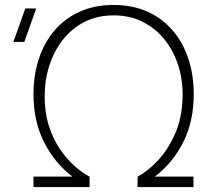

<svg xmlns="http://www.w3.org/2000/svg" viewBox="-20 -754 851 774"><path d="M115 0V-42H272Q201 -96 158 -180Q115 -264 115 -375Q115 -451 136.5 -516.5Q158 -582 199.5 -630.8Q241 -679.5 301 -706.8Q361 -734 438 -734Q515 -734 575 -706.8Q635 -679.5 676.5 -630.8Q718 -582 739.5 -516.5Q761 -451 761 -375Q761 -264 718.2 -180Q675.5 -96 604 -42H760V0H534L535 -42Q574 -62.5 615 -105.5Q656 -148.5 684.8 -212.5Q713.5 -276.5 716 -360Q718 -426.5 699.8 -486.2Q681.5 -546 645.2 -592.2Q609 -638.5 556.8 -665.2Q504.5 -692 438 -692Q372.5 -692 321 -665.8Q269.5 -639.5 233.5 -593.8Q197.5 -548 178.8 -489.2Q160 -430.5 160 -365Q160 -300 177 -247Q194 -194 221.5 -153.2Q249 -112.5 280.5 -84.8Q312 -57 341 -42V0ZM78 -585H34L82 -720H126Z"/></svg>

Font: Manrope ExtraLight
Style: Regular
Weight: 200
Designer: Mikhail Sharanda
Foundry: Mikhail Sharanda
Version: Version 4.505